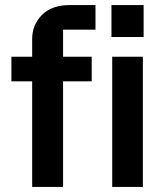

<svg xmlns="http://www.w3.org/2000/svg" viewBox="-20 -738 653 758"><path d="M229 0H107V-584Q107 -640 145.5 -679Q184 -718 256 -718H357V-621H229ZM25 -417V-514H342V-417ZM544 -514V0H423V-514ZM420 -718H547V-592H420Z"/></svg>

Font: 42dot Sans
Style: Bold
Weight: 700
Designer: 42dot
Version: Version 1.000